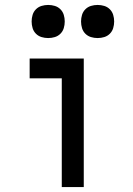

<svg xmlns="http://www.w3.org/2000/svg" viewBox="-20 -757 540 777"><path d="M230 0V-440H100V-520H319V0ZM375 -603Q361 -603 348 -607Q335 -611 325.5 -620.5Q316 -630 312 -643Q308 -656 308 -670Q308 -684 312 -697Q316 -710 325.5 -719.5Q335 -729 348 -733Q361 -737 375 -737Q389 -737 402 -733Q415 -729 424.5 -719.5Q434 -710 438 -697Q442 -684 442 -670Q442 -656 438 -643Q434 -630 424.5 -620.5Q415 -611 402 -607Q389 -603 375 -603ZM175 -603Q161 -603 148 -607Q135 -611 125.5 -620.5Q116 -630 112 -643Q108 -656 108 -670Q108 -684 112 -697Q116 -710 125.5 -719.5Q135 -729 148 -733Q161 -737 175 -737Q189 -737 202 -733Q215 -729 224.5 -719.5Q234 -710 238 -697Q242 -684 242 -670Q242 -656 238 -643Q234 -630 224.5 -620.5Q215 -611 202 -607Q189 -603 175 -603Z"/></svg>

Font: Iosevka SS10 Medium
Style: Regular
Weight: 500
Monospace: yes
Designer: Belleve Invis
Foundry: Belleve Invis
Version: Version 28.0.6; ttfautohint (v1.8.4)